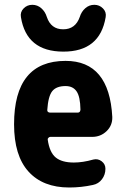

<svg xmlns="http://www.w3.org/2000/svg" viewBox="-20 -790 540 819"><path d="M311.5 -309.6Q322.3 -309.6 323.2 -322.3Q322.3 -377.9 306.6 -400.4Q291 -422.9 259.8 -422.9Q220.7 -422.9 203.1 -401.4Q185.5 -379.9 181.6 -320.3Q181.6 -310.5 193.4 -309.6ZM259.8 -530.3Q446.3 -530.3 459 -291Q460 -254.9 434.6 -230.5Q409.2 -206.1 373 -206.1H194.3Q190.4 -206.1 186.5 -202.1Q182.6 -198.2 183.6 -194.3Q191.4 -139.6 217.8 -118.2Q244.1 -96.7 294.9 -96.7Q333 -96.7 377.9 -109.4Q397.5 -114.3 413.6 -102.1Q429.7 -89.8 429.7 -70.3Q429.7 -44.9 415 -25.4Q400.4 -5.9 376 -1Q326.2 9.8 275.4 9.8Q163.1 9.8 101.6 -58.1Q40 -126 40 -259.8Q40 -530.3 259.8 -530.3ZM430.7 -716.8Q406.2 -569.3 249.5 -569.8Q92.8 -570.3 69.3 -716.8Q65.4 -738.3 80.6 -753.9Q95.7 -769.5 117.7 -769.5Q139.6 -769.5 156.2 -754.9Q172.9 -740.2 179.7 -717.8Q197.3 -665 249.5 -665Q301.8 -665 320.3 -717.8Q327.1 -740.2 343.8 -754.9Q360.4 -769.5 382.3 -769.5Q404.3 -769.5 419.4 -753.9Q434.6 -738.3 430.7 -716.8Z"/></svg>

Font: Rounded-X Mgen+ 1m bold
Style: Bold
Weight: 700
Designer: [Source Han Sans]
Ryoko NISHIZUKA  (kana & ideographs); Paul D. Hunt (Latin, Greek & Cyrillic); Wenlong ZHANG  (bopomofo
Version: Version 1.059.20150602